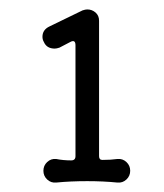

<svg xmlns="http://www.w3.org/2000/svg" viewBox="-20 -828 348 407"><path d="M99 -441Q88 -440 80 -447.5Q72 -455 72 -466Q72 -477 80 -484.5Q88 -492 99 -491Q114 -488 131 -488Q140 -488 140 -497V-732Q140 -745 129 -739L106 -727Q100 -725 96 -725Q79 -725 73 -739Q70 -744 70 -750Q70 -765 85 -772L155 -806Q161 -808 165 -808Q175 -808 182.5 -801.5Q190 -795 190 -784V-497Q190 -489 197 -489Q206 -489 214 -489.5Q222 -490 229 -491Q240 -492 248 -484.5Q256 -477 256 -466Q256 -455 248 -447.5Q240 -440 229 -441Q199 -444 165 -444Q129 -444 99 -441Z"/></svg>

Font: Kiwi Maru
Style: Regular
Weight: 400
Designer: Hiroki-Chan
Version: Version 1.100